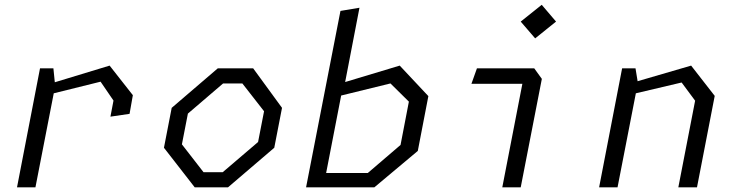

<svg xmlns="http://www.w3.org/2000/svg" viewBox="-20 -798 3140 818"><path d="M450.5 -301 532 -313 546 -392.5 447 -518.5 213.5 -447.5 207.5 -507H150.5L52.5 0H131L209 -400.5L408.5 -450L463.5 -369.5Z M809.5 0H951.5L1148.5 -168.5L1181.5 -338.5L1058.5 -507H908L711.5 -338.5L678.5 -168.5ZM755 -183 780.5 -314 930.5 -442.5H1012.5L1105 -324L1079.5 -193L929 -64.5H847Z M1284 0H1575L1760 -155L1805 -388.5L1683 -518.5L1450.5 -448.5L1511.5 -765L1430.5 -751.5ZM1369.5 -61 1433.5 -391 1643.5 -442.5 1722 -365 1686.5 -180.5 1547 -61Z M2120 0H2198.5L2288.5 -462L2256 -507H2012L1988.5 -441H2205.5ZM2198.5 -706 2260 -634.5 2349 -706 2288 -777.5Z M2870 0H2949.5L3025 -389.5L2924.5 -518.5L2696.5 -452L2687.5 -507H2630.5L2532.5 0H2611L2689 -400.5L2884 -446.5L2941.5 -369Z"/></svg>

Font: Monaspace Krypton Light
Style: Italic
Weight: 300
Italic angle: -11°
Designer: Riley Cran & the Lettermatic Team
Foundry: Lettermatic
Version: Version 1.101 (Monaspace Krypton)